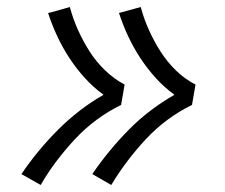

<svg xmlns="http://www.w3.org/2000/svg" viewBox="-20 -610 640 547"><path d="M297 -83 243 -114Q266 -148 292 -179.5Q318 -211 347 -240.5Q376 -270 409 -295Q442 -320 477 -340Q448 -361 424 -387.5Q400 -414 380.5 -443.5Q361 -473 345.5 -506Q330 -539 319 -573L381 -590Q390 -556 404.5 -524Q419 -492 437.5 -463Q456 -434 481 -409.5Q506 -385 537 -369L527 -311Q490 -293 457 -268.5Q424 -244 396 -214Q368 -184 343 -151Q318 -118 297 -83ZM96 -83 41 -114Q64 -148 90 -179.5Q116 -211 145.5 -240.5Q175 -270 207.5 -295Q240 -320 275 -340Q246 -361 222 -387.5Q198 -414 178.5 -443.5Q159 -473 143.5 -506Q128 -539 117 -573L126 -575L179 -590Q188 -556 202.5 -524Q217 -492 235.5 -463Q254 -434 279.5 -409.5Q305 -385 335 -369L325 -311Q288 -293 255 -268.5Q222 -244 194 -214Q166 -184 141 -151Q116 -118 96 -83Z"/></svg>

Font: Iosevka Slab Light Extended
Style: Italic
Weight: 300
Width: 7
Italic angle: -9°
Monospace: yes
Designer: Belleve Invis
Foundry: Belleve Invis
Version: Version 11.1.0; ttfautohint (v1.8.3)